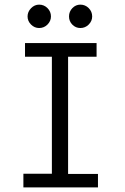

<svg xmlns="http://www.w3.org/2000/svg" viewBox="-20 -809 540 829"><path d="M81 0V-59H204V-564H88V-623H397V-564H274V-58H403V0ZM149 -688Q129 -688 114 -703Q99 -718 99 -738Q99 -758 114 -773.5Q129 -789 149 -789Q170 -789 185 -774Q200 -759 200 -738Q200 -718 185 -703Q170 -688 149 -688ZM327 -688Q307 -688 292.5 -702.5Q278 -717 278 -738Q278 -759 292.5 -774Q307 -789 327 -789Q348 -789 363 -774Q378 -759 378 -738Q378 -718 363 -703Q348 -688 327 -688Z"/></svg>

Font: Ligconsolata
Style: Regular
Weight: 400
Monospace: yes
Designer: Raph Levien, Cyreal, Brenton Simpson
Foundry: Raph Levien, Cyreal, Google
Version: Version 3.001; ttfautohint (v1.8.2.53-6de2)